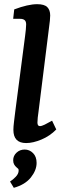

<svg xmlns="http://www.w3.org/2000/svg" viewBox="-20 -677 303 918"><path d="M105 7Q44 7 44 -56Q44 -71 47 -95Q50 -119 53 -144L100 -505Q102 -518 103.5 -535Q105 -552 105 -560Q105 -575 97.5 -581Q90 -587 76 -587H43L48 -632Q114 -657 158 -657Q192 -657 206 -643Q220 -629 220 -603Q220 -593 218.5 -578.5Q217 -564 215 -550L164 -142Q162 -130 160.5 -115Q159 -100 159 -91Q159 -74 171 -74Q179 -74 193.5 -81Q208 -88 229 -100L249 -58Q219 -27 178.5 -10Q138 7 105 7ZM46 221 28 191Q42 182 55 168.5Q68 155 69 141Q70 133 67 130Q64 127 59 123Q52 117 47.5 109Q43 101 43 89Q43 68 59 53Q75 38 98 38Q121 38 138 55Q155 72 155 102Q155 137 127.5 171.5Q100 206 46 221Z"/></svg>

Font: Yrsa SemiBold
Style: Italic
Weight: 600
Italic angle: -7.10001°
Version: Version 2.004